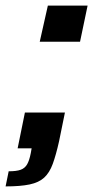

<svg xmlns="http://www.w3.org/2000/svg" viewBox="-42 -530 336 686"><path d="M-22 136 -11 82Q17 82 32 76.5Q47 71 55 57Q63 43 68 17L71 0H21L47 -128H190L169 -25Q158 24 146.5 55.5Q135 87 116 104.5Q97 122 64 129Q31 136 -22 136ZM100 -381 129 -510H271L244 -381Z"/></svg>

Font: Saira Thin SemiBold
Style: Italic
Weight: 600
Italic angle: -12°
Version: Version 1.101